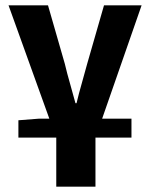

<svg xmlns="http://www.w3.org/2000/svg" viewBox="-20 -516 563 720"><path d="M191 184V0H49V-65L126 -71H165L12 -496H160L223 -277Q232 -239 242.5 -203Q253 -167 263 -129H267Q276 -167 286.5 -203Q297 -239 307 -277L370 -496H511L363 -71H473V0H338V184Z"/></svg>

Font: Giro Regular
Style: Bold
Weight: 700
Designer: Paul D. Hunt
Foundry: Adobe Systems Incorporated
Version: Version 1.000;PS 1.0;hotconv 1.0.88;makeotf.lib2.5.647800